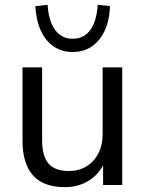

<svg xmlns="http://www.w3.org/2000/svg" viewBox="-20 -765 601 794"><path d="M248.4 8.9Q189.5 8.9 150.5 -12.8Q111.6 -34.5 92.4 -77.4Q73.1 -120.2 73.1 -184V-486.3H154.1V-185.2Q154.1 -142.2 165.6 -113.6Q177.1 -85.1 201.9 -71.4Q226.6 -57.8 264.1 -57.8Q305.8 -57.8 337.2 -76.7Q368.5 -95.7 386.4 -130Q404.4 -164.3 404.4 -210.3V-486.3H485.4V0H406.3V-112.1H419.3Q399.3 -53.3 353.9 -22.2Q308.5 8.9 248.4 8.9ZM280.5 -549.9Q236.2 -549.9 202.1 -572.8Q168.1 -595.8 148.7 -638.5Q129.2 -681.2 126.2 -739.7L177 -745.1Q181 -677.7 207.9 -641.2Q234.8 -604.7 280.5 -604.7Q326.8 -604.7 353.4 -641.2Q380 -677.7 384 -745.1L434.9 -739.7Q432.8 -681.2 413.1 -638.5Q393.4 -595.8 359.6 -572.8Q325.8 -549.9 280.5 -549.9Z"/></svg>

Font: Nunito Sans 12pt ExtraLight
Style: Regular
Weight: 200
Designer: Vernon Adams
Foundry: Vernon Adams
Version: Version 3.101;gftools[0.9.27]